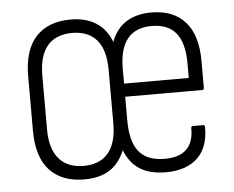

<svg xmlns="http://www.w3.org/2000/svg" viewBox="-42 -540 728 597"><g transform="rotate(-5 322.0 -241.5)"><path d="M199 8Q128 8 90 -33.5Q52 -75 52 -156V-327Q52 -408 90 -449.5Q128 -491 199 -491Q246 -491 278 -470.5Q310 -450 325 -410Q341 -452 373 -471.5Q405 -491 450 -491Q519 -491 556 -449.5Q593 -408 593 -327V-244Q593 -237 588 -237H347V-163Q347 -97 372.5 -65.5Q398 -34 453 -34Q499 -34 521.5 -56.5Q544 -79 543 -121Q543 -128 548 -128H581Q586 -128 586 -122Q587 -59 552 -25.5Q517 8 452 8Q404 8 372.5 -11.5Q341 -31 325 -72Q308 -31 277 -11.5Q246 8 199 8ZM200 -34Q250 -34 276.5 -65Q303 -96 303 -158V-324Q303 -387 276.5 -418Q250 -449 200 -449Q149 -449 122.5 -418Q96 -387 96 -324V-158Q96 -96 123 -65Q150 -34 200 -34ZM347 -278H549V-324Q549 -387 524 -418Q499 -449 448 -449Q398 -449 372.5 -418Q347 -387 347 -324Z"/></g></svg>

Font: Sofia Sans Condensed Light
Style: Regular
Weight: 300
Designer: Botio Nikoltchev, Ani Petrova
Foundry: lettersoup
Version: Version 4.101